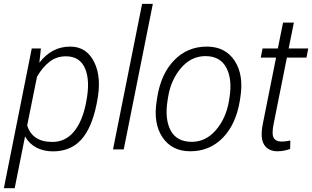

<svg xmlns="http://www.w3.org/2000/svg" viewBox="-29 -782 1633 1005"><path d="M477.1 -239.7Q451.2 -110.8 395.5 -50.3Q339.8 10.3 248.5 10.3Q198.2 10.3 160.6 -10Q123 -30.3 102.1 -67.9L47.9 203.1H-8.8L137.2 -528.3H185.1L177.2 -456.1L178.2 -455.1Q209 -495.1 249 -516.6Q289.1 -538.1 338.9 -538.1Q423.8 -538.1 464.1 -457Q504.4 -376 479 -250ZM422.4 -250Q443.8 -357.9 416.7 -422.6Q389.6 -487.3 315.9 -487.3Q266.1 -487.3 229 -457.8Q191.9 -428.2 164.6 -379.9L113.3 -125.5Q125.5 -84.5 158 -61.8Q190.4 -39.1 245.1 -39.1Q312.5 -39.1 356.9 -91.8Q401.4 -144.5 420.4 -239.7Z M618.7 0H562.5L714.8 -761.7H771Z M793.9 -272Q813.5 -395.5 882.8 -466.8Q952.1 -538.1 1053.7 -538.1Q1150.4 -538.1 1199.2 -463.9Q1248 -389.6 1229 -272L1226.6 -255.9Q1206.5 -131.8 1137.5 -61Q1068.4 9.8 967.3 9.8Q870.1 9.8 821 -64Q772 -137.7 791.5 -255.9ZM848.1 -255.9Q832.5 -158.7 864.3 -99.1Q896 -39.6 975.1 -39.6Q1048.3 -39.6 1101.6 -101.6Q1154.8 -163.6 1169.9 -255.9L1172.4 -272Q1187.5 -367.7 1155.5 -428Q1123.5 -488.3 1045.9 -488.3Q971.7 -488.3 918.2 -425.5Q864.7 -362.8 850.6 -272Z M1509.3 -663.6 1481.9 -528.3H1584.5L1575.2 -480.5H1472.7L1403.8 -136.2Q1392.1 -79.6 1403.8 -60.3Q1415.5 -41 1443.8 -41Q1454.6 -41 1465.3 -42.2Q1476.1 -43.5 1490.7 -46.4L1489.7 -2.4Q1476.6 2.9 1458.7 6.3Q1440.9 9.8 1423.3 9.8Q1375.5 9.8 1353.5 -24.9Q1331.5 -59.6 1347.2 -136.2L1416 -480.5H1335.9L1345.2 -528.3H1425.3L1452.6 -663.6Z"/></svg>

Font: Franko
Style: Light Italic
Weight: 300
Designer: Google
Version: Version 1.200310; 2013